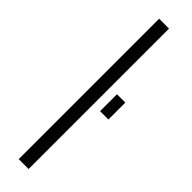

<svg xmlns="http://www.w3.org/2000/svg" viewBox="-257 -711 699 699"><g transform="rotate(45 92.5 -361.5)"><path d="M56 0V-723H107V0ZM142 -333V-420H185V-333Z"/></g></svg>

Font: Archivo ExtraCondensed ExtraLight
Style: Regular
Weight: 250
Width: 2
Designer: Hector Gatti
Foundry: Omnibus-Type
Version: Version 2.001